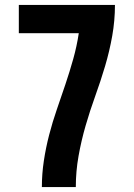

<svg xmlns="http://www.w3.org/2000/svg" viewBox="-20 -755 540 775"><path d="M149 0Q149 -53 157 -106Q165 -159 178.5 -211Q192 -263 209.5 -313.5Q227 -364 244 -414.5Q261 -465 275.5 -516.5Q290 -568 298 -621H56V-735H444Q444 -672 433 -610Q422 -548 404 -487.5Q386 -427 364.5 -367.5Q343 -308 325.5 -247.5Q308 -187 297 -125Q286 -63 286 0Z"/></svg>

Font: Iosevka Term Curly Heavy
Style: Regular
Weight: 900
Designer: Belleve Invis
Foundry: Belleve Invis
Version: Version 32.3.0